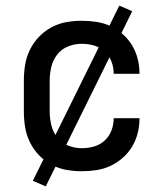

<svg xmlns="http://www.w3.org/2000/svg" viewBox="-20 -602 588 684"><path d="M271 8Q243 8 215.5 3Q188 -2 163 -15.5Q138 -29 118.5 -49.5Q99 -70 86.5 -95.5Q74 -121 69.5 -149Q65 -177 65 -205V-315Q65 -343 69.5 -371Q74 -399 86.5 -424.5Q99 -450 118.5 -470.5Q138 -491 163 -504.5Q188 -518 215.5 -523Q243 -528 271 -528Q298 -528 324 -524Q350 -520 373.5 -509Q397 -498 417 -480.5Q437 -463 450.5 -440.5Q464 -418 470.5 -392.5Q477 -367 477 -340V-339H385V-340Q385 -362 377 -383Q369 -404 352.5 -419Q336 -434 314.5 -440Q293 -446 271 -446Q247 -446 223.5 -437Q200 -428 184.5 -408.5Q169 -389 163 -364.5Q157 -340 157 -315V-205Q157 -180 163 -155.5Q169 -131 184.5 -111.5Q200 -92 223.5 -83Q247 -74 271 -74Q293 -74 314.5 -80Q336 -86 352.5 -101Q369 -116 377 -137Q385 -158 385 -180V-181H477V-180Q477 -153 470.5 -127.5Q464 -102 450.5 -79.5Q437 -57 417 -39.5Q397 -22 373.5 -11Q350 0 324 4Q298 8 271 8ZM143 62 97 42 405 -582 451 -562Z"/></svg>

Font: Iosevka Semi-Condensed Medium
Style: Regular
Weight: 500
Monospace: yes
Designer: Belleve Invis
Foundry: Belleve Invis
Version: Version 27.3.5